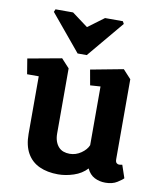

<svg xmlns="http://www.w3.org/2000/svg" viewBox="-80 -760 699 828"><g transform="rotate(10 269.5 -345.5)"><path d="M96 -695H173L243 -643L313 -695H391L397 -684L263 -524H223L91 -683ZM230 4Q183 4 148 -12Q113 -28 94 -61.5Q75 -95 75 -146V-398H24L13 -465L161 -492L196 -454V-169Q196 -150 201 -135.5Q206 -121 215 -111Q224 -101 236.5 -96.5Q249 -92 264 -92Q291 -92 314 -108Q337 -124 345 -144V-401L300 -398L288 -465L431 -492L466 -454V-105Q466 -92 471 -87.5Q476 -83 482 -83Q487 -83 491 -84Q495 -85 496 -85L515 -29Q509 -22 488.5 -9Q468 4 437 4Q411 4 389.5 -7Q368 -18 356 -44Q333 -19 298 -7.5Q263 4 230 4Z"/></g></svg>

Font: Kreon Light
Style: Regular
Weight: 300
Designer: Julia Petretta
Foundry: Julia Petretta and Eli Heuer
Version: Version 2.002